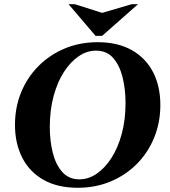

<svg xmlns="http://www.w3.org/2000/svg" viewBox="-20 -880 804 910"><path d="M443 -680Q538 -680 604.5 -642.5Q671 -605 705.5 -538Q740 -471 740 -382Q740 -300 711 -228.5Q682 -157 629 -103.5Q576 -50 504.5 -20Q433 10 348 10Q253 10 186.5 -27.5Q120 -65 85.5 -132.5Q51 -200 51 -288Q51 -371 80 -442Q109 -513 162 -566.5Q215 -620 286.5 -650Q358 -680 443 -680ZM356 -30Q399 -30 438 -56.5Q477 -83 508 -131Q539 -179 557 -245.5Q575 -312 575 -392Q575 -457 561 -513.5Q547 -570 516.5 -605Q486 -640 435 -640Q392 -640 353 -613.5Q314 -587 283 -539Q252 -491 234 -424.5Q216 -358 216 -278Q216 -213 230 -156.5Q244 -100 275 -65Q306 -30 356 -30ZM604 -860H634L464 -710H433L305 -860H335L464 -819Z"/></svg>

Font: Brygada 1918
Style: Italic
Weight: 400
Italic angle: -8°
Designer: Mateusz Machalski | Borys Kosmynka | Przemek Hoffer
Foundry: NIEPODLEGLA 2018
Version: Version 3.006